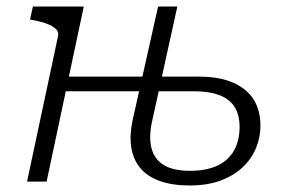

<svg xmlns="http://www.w3.org/2000/svg" viewBox="-20 -557 864 589"><path d="M150 -277H430L440 -322H160ZM63 0H123L237 -537H81L72 -497L83 -495Q109 -490 126.5 -483Q144 -476 152.5 -467Q161 -458 158 -446ZM562 12Q616 12 656.5 -3Q697 -18 724.5 -44Q752 -70 765.5 -103Q779 -136 779 -172Q779 -205 768 -232.5Q757 -260 733.5 -280Q710 -300 674.5 -311Q639 -322 589 -322H450L440 -277H574Q646 -277 680.5 -250Q715 -223 715 -168Q715 -126 698 -95.5Q681 -65 647 -49Q613 -33 563 -33Q511 -33 482 -51Q453 -69 444.5 -103.5Q436 -138 447 -187L524 -537H465L387 -189Q377 -143 382.5 -106Q388 -69 409.5 -42.5Q431 -16 469.5 -2Q508 12 562 12Z"/></svg>

Font: Roboto Serif ExtraLight
Style: Italic
Weight: 250
Italic angle: -10°
Designer: Greg Gazdowicz
Foundry: Commercial Type
Version: Version 1.008